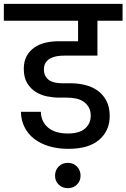

<svg xmlns="http://www.w3.org/2000/svg" viewBox="-44 -760 659 1001"><path d="M-24 -740H595V-652H464V-470H290Q272 -470 253 -467Q234 -464 219 -456Q204 -448 194.5 -434Q185 -420 185 -398Q185 -378 192.5 -364Q200 -350 213 -341.5Q226 -333 243 -329.5Q260 -326 278 -326H323Q361 -326 397.5 -317.5Q434 -309 463 -289Q492 -269 510 -236Q528 -203 528 -155Q528 -79 473.5 -31.5Q419 16 313 16Q257 16 212 2.5Q167 -11 134.5 -36Q102 -61 84 -97Q66 -133 65 -177H169Q170 -126 206.5 -95Q243 -64 310 -64Q370 -64 399.5 -90Q429 -116 429 -156Q429 -183 418.5 -201Q408 -219 391 -230.5Q374 -242 351.5 -246.5Q329 -251 304 -251H265Q234 -251 201.5 -257.5Q169 -264 142 -281Q115 -298 97.5 -327Q80 -356 80 -401Q80 -440 95 -467.5Q110 -495 135.5 -512.5Q161 -530 193.5 -537.5Q226 -545 261 -545H363V-652H-24ZM309 221Q281 221 262 202.5Q243 184 243 156Q243 127 262 108Q281 89 309 89Q338 89 357 108Q376 127 376 156Q376 184 357 202.5Q338 221 309 221Z"/></svg>

Font: SVN-Poppins Medium
Style: Regular
Weight: 500
Designer: Ninad Kale (Devanagari), Jonny Pinhorn (Latin)
Foundry: Indian Type Foundry
Version: Version 3.002 2017; ttfautohint (v1.8.3)